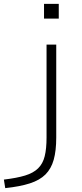

<svg xmlns="http://www.w3.org/2000/svg" viewBox="-109 -750 424 990"><path d="M-89 176Q-22 168 20.5 155Q63 142 87.5 118Q112 94 121.5 55.5Q131 17 131 -41V-520H181V-41Q181 27 168 73.5Q155 120 125.5 149.5Q96 179 45 195.5Q-6 212 -82 220ZM118 -654V-730H194V-654Z"/></svg>

Font: M PLUS 1 Light
Style: Regular
Weight: 300
Designer: Coji Morishita
Foundry: UNDERFOREST DESIGN
Version: Version 1.001